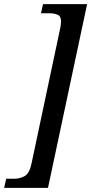

<svg xmlns="http://www.w3.org/2000/svg" viewBox="-67 -780 441 928"><path d="M-47 128 -37 84H0Q28 84 51.5 71.5Q75 59 85 12L225 -648Q226 -654 227 -662.5Q228 -671 228 -677Q228 -702 211 -709Q194 -716 169 -716H131L141 -760H354L165 128Z"/></svg>

Font: Noto Serif Tamil Condensed Medium
Style: Italic
Weight: 500
Width: 3
Italic angle: -12°
Designer: Indian Type Foundry, Tom Grace, and the Monotype Design Team
Foundry: Monotype Imaging Inc.
Version: Version 2.003; ttfautohint (v1.8.4.7-5d5b)